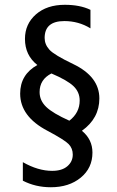

<svg xmlns="http://www.w3.org/2000/svg" viewBox="-20 -748 488 800"><path d="M321.3 -203.1Q365.2 -167 365.2 -112.3Q365.2 -47.9 316.4 -7.8Q267.6 32.2 191.9 32.2Q127.9 32.2 75.2 4.9V-72.3Q138.7 -36.1 197.3 -36.1Q238.3 -36.1 260.7 -55.4Q283.2 -74.7 283.2 -104Q283.2 -129.9 265.9 -147.7Q248.5 -165.5 177.7 -203.1Q64 -262.7 64 -357.9Q64 -437.5 135.7 -477.1Q84 -517.6 84 -585.9Q84 -647.9 129.6 -688Q175.3 -728 250 -728Q313.5 -728 356.9 -707V-629.9Q307.6 -660.2 248 -660.2Q166 -660.2 166 -589.8Q166 -563 185.8 -541Q205.6 -519 285.2 -481Q394 -428.7 394 -337.9Q394 -254.9 321.3 -203.1ZM194.3 -441.9Q145 -417 145 -364.3Q145 -329.1 172.6 -302.5Q200.2 -275.9 269 -245.1Q312 -278.3 312 -329.1Q312 -364.3 286.4 -388.9Q260.7 -413.6 194.3 -441.9Z"/></svg>

Font: Segoe UI Historic
Style: Regular
Weight: 400
Foundry: Microsoft Corporation
Version: Version 1.03